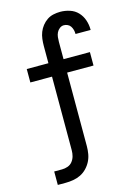

<svg xmlns="http://www.w3.org/2000/svg" viewBox="-140 -816 780 1104"><g transform="rotate(-15 250.0 -264.0)"><path d="M62 215V135H109Q126 135 143 129Q160 123 171 109Q182 95 186.5 78Q191 61 191 43V-395H62V-475H191V-578Q191 -598 193.5 -619Q196 -640 203.5 -659Q211 -678 224 -694.5Q237 -711 254 -722.5Q271 -734 291.5 -738.5Q312 -743 333 -743Q361 -743 389 -734Q417 -725 436.5 -704.5Q456 -684 465.5 -656.5Q475 -629 475 -600V-597H385V-599Q385 -610 382 -621.5Q379 -633 372.5 -643Q366 -653 355 -658Q344 -663 333 -663Q319 -663 307.5 -654Q296 -645 290 -632.5Q284 -620 282.5 -606Q281 -592 281 -578V-475H438V-395H281V43Q281 66 277 89Q273 112 262.5 132.5Q252 153 235.5 170Q219 187 198.5 197Q178 207 155 211Q132 215 109 215Z"/></g></svg>

Font: Iosevka Fixed Medium
Style: Regular
Weight: 500
Monospace: yes
Designer: Belleve Invis
Foundry: Belleve Invis
Version: Version 32.3.0